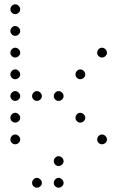

<svg xmlns="http://www.w3.org/2000/svg" viewBox="-20 -693 640 885"><path d="M49 -673Q41 -673 34.5 -666Q28 -659 28 -651V-649Q28 -641 34.5 -634.5Q41 -628 49 -628H51Q59 -628 66 -634.5Q73 -641 73 -649V-651Q73 -659 66 -666Q59 -673 51 -673ZM49 -573Q41 -573 34.5 -566Q28 -559 28 -551V-549Q28 -541 34.5 -534.5Q41 -528 49 -528H51Q59 -528 66 -534.5Q73 -541 73 -549V-551Q73 -559 66 -566Q59 -573 51 -573ZM49 -473Q41 -473 34.5 -466Q28 -459 28 -451V-449Q28 -441 34.5 -434.5Q41 -428 49 -428H51Q59 -428 66 -434.5Q73 -441 73 -449V-451Q73 -459 66 -466Q59 -473 51 -473ZM449 -473Q441 -473 434.5 -466Q428 -459 428 -451V-449Q428 -441 434.5 -434.5Q441 -428 449 -428H451Q459 -428 466 -434.5Q473 -441 473 -449V-451Q473 -459 466 -466Q459 -473 451 -473ZM49 -373Q41 -373 34.5 -366Q28 -359 28 -351V-349Q28 -341 34.5 -334.5Q41 -328 49 -328H51Q59 -328 66 -334.5Q73 -341 73 -349V-351Q73 -359 66 -366Q59 -373 51 -373ZM349 -373Q341 -373 334.5 -366Q328 -359 328 -351V-349Q328 -341 334.5 -334.5Q341 -328 349 -328H351Q359 -328 366 -334.5Q373 -341 373 -349V-351Q373 -359 366 -366Q359 -373 351 -373ZM49 -273Q41 -273 34.5 -266Q28 -259 28 -251V-249Q28 -241 34.5 -234.5Q41 -228 49 -228H51Q59 -228 66 -234.5Q73 -241 73 -249V-251Q73 -259 66 -266Q59 -273 51 -273ZM149 -273Q141 -273 134.5 -266Q128 -259 128 -251V-249Q128 -241 134.5 -234.5Q141 -228 149 -228H151Q159 -228 166 -234.5Q173 -241 173 -249V-251Q173 -259 166 -266Q159 -273 151 -273ZM249 -273Q241 -273 234.5 -266Q228 -259 228 -251V-249Q228 -241 234.5 -234.5Q241 -228 249 -228H251Q259 -228 266 -234.5Q273 -241 273 -249V-251Q273 -259 266 -266Q259 -273 251 -273ZM49 -173Q41 -173 34.5 -166Q28 -159 28 -151V-149Q28 -141 34.5 -134.5Q41 -128 49 -128H51Q59 -128 66 -134.5Q73 -141 73 -149V-151Q73 -159 66 -166Q59 -173 51 -173ZM349 -173Q341 -173 334.5 -166Q328 -159 328 -151V-149Q328 -141 334.5 -134.5Q341 -128 349 -128H351Q359 -128 366 -134.5Q373 -141 373 -149V-151Q373 -159 366 -166Q359 -173 351 -173ZM49 -73Q41 -73 34.5 -66Q28 -59 28 -51V-49Q28 -41 34.5 -34.5Q41 -28 49 -28H51Q59 -28 66 -34.5Q73 -41 73 -49V-51Q73 -59 66 -66Q59 -73 51 -73ZM449 -73Q441 -73 434.5 -66Q428 -59 428 -51V-49Q428 -41 434.5 -34.5Q441 -28 449 -28H451Q459 -28 466 -34.5Q473 -41 473 -49V-51Q473 -59 466 -66Q459 -73 451 -73ZM249 27Q241 27 234.5 34Q228 41 228 49V51Q228 59 234.5 65.5Q241 72 249 72H251Q259 72 266 65.5Q273 59 273 51V49Q273 41 266 34Q259 27 251 27ZM149 127Q141 127 134.5 134Q128 141 128 149V151Q128 159 134.5 165.5Q141 172 149 172H151Q159 172 166 165.5Q173 159 173 151V149Q173 141 166 134Q159 127 151 127ZM249 127Q241 127 234.5 134Q228 141 228 149V151Q228 159 234.5 165.5Q241 172 249 172H251Q259 172 266 165.5Q273 159 273 151V149Q273 141 266 134Q259 127 251 127Z"/></svg>

Font: Doto Rounded Light
Style: Regular
Weight: 300
Monospace: yes
Version: Version 1.000